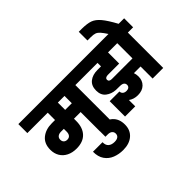

<svg xmlns="http://www.w3.org/2000/svg" viewBox="-264 -1459 2265 2265"><g transform="rotate(-45 868.5 -327.0)"><path d="M875 -590H787V0H606V-321H495V-283Q495 -173 436.5 -111Q378 -49 268 -49Q199 -49 147 -75Q95 -101 66.5 -148.5Q38 -196 38 -259Q38 -361 104 -414.5Q170 -468 272 -468H326V-590H-14V-740H875ZM606 -590H495V-468H606ZM326 -321H278Q245 -321 225 -305Q205 -289 205 -260Q205 -232 221.5 -216.5Q238 -201 264 -201Q295 -201 310.5 -220.5Q326 -240 326 -273Z M872 153Q872 245 810.5 298.5Q749 352 645 352Q574 352 513 328Q452 304 414.5 250.5Q377 197 378 113H537Q536 164 564 188Q592 212 641 212Q679 212 699.5 196.5Q720 181 720 152Q720 125 701 108.5Q682 92 646 92H607V-48H646Q757 -48 814.5 5Q872 58 872 153Z M1751 -590H1663V0H1486V-201H1375Q1386 -171 1386 -134Q1386 -67 1343 -25Q1300 17 1225 17Q1157 17 1109 -19V87H939V-169H1101Q1102 -143 1119.5 -128.5Q1137 -114 1166 -114Q1192 -114 1206.5 -126.5Q1221 -139 1221 -160Q1221 -184 1203.5 -197Q1186 -210 1150 -210Q1110 -210 1084 -211Q1015 -215 964.5 -254Q914 -293 914 -371Q914 -451 965 -491.5Q1016 -532 1098 -532H1157V-590H847V-740H1751ZM1486 -336V-590H1332V-404H1143Q1122 -404 1108.5 -395.5Q1095 -387 1095 -369Q1095 -353 1107.5 -344.5Q1120 -336 1142 -336H1185Z M1493 -735Q1456 -792 1433 -817.5Q1410 -843 1385 -852Q1360 -861 1315 -861H1260V-1006H1313Q1400 -1005 1450.5 -987Q1501 -969 1548.5 -913Q1596 -857 1662 -735Z"/></g></svg>

Font: Fz Poppins ExtBd
Style: Regular
Weight: 800
Designer: Ninad Kale (Devanagari), Jonny Pinhorn (Latin)
Foundry: Indian Type Foundry
Version: Vit hóa bi Vntype.Com & FontZin.Com